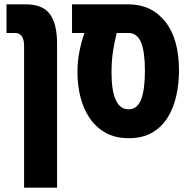

<svg xmlns="http://www.w3.org/2000/svg" viewBox="-20 -625 877 885"><path d="M91 240V-413Q91 -473 49 -473H10V-605H100Q176 -605 209.5 -560.5Q243 -516 243 -424V240Z M574 12Q512 12 467 -13Q422 -38 393 -81Q364 -124 350.5 -178.5Q337 -233 337 -293Q337 -342 346 -387Q355 -432 369 -473H312V-605H572Q678 -605 741.5 -525.5Q805 -446 805 -300Q805 -239 792.5 -183Q780 -127 752.5 -83Q725 -39 681 -13.5Q637 12 574 12ZM573 -121Q612 -121 630 -165.5Q648 -210 648 -299Q648 -387 630 -430Q612 -473 572 -473H518Q509 -439 501.5 -392.5Q494 -346 494 -291Q494 -208 513.5 -164.5Q533 -121 573 -121Z"/></svg>

Font: Noto Sans Hebrew ExtraCondensed ExtraBold
Style: Regular
Weight: 800
Width: 2
Designer: Monotype Design Team
Foundry: Monotype Imaging Inc.
Version: Version 2.004; ttfautohint (v1.8.4.7-5d5b)